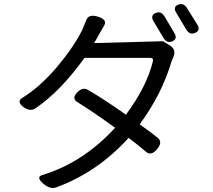

<svg xmlns="http://www.w3.org/2000/svg" viewBox="-20 -858 1040 936"><path d="M728 -755Q712 -783 738.5 -794.5Q765 -806 782 -778L830 -697Q847 -669 820.5 -657Q794 -645 777 -673ZM848 -835Q875 -846 892 -818L942 -738Q959 -710 932 -698Q905 -686 888 -714L839 -796Q822 -824 848 -835ZM775 -657 807 -637Q841 -617 825 -580L818 -564Q770 -400 661 -252Q722 -208 748.5 -186.5Q775 -165 745.5 -130.5Q716 -96 691 -118.5Q666 -141 607 -186Q457 -20 258 54Q226 68 190 36.5Q154 5 187 -5Q385 -65 541 -235Q434 -313 356 -361Q329 -379 356 -407Q383 -435 408 -420Q477 -381 594 -299Q696 -437 725 -558Q730 -576 711 -576H392Q276 -414 153 -330Q127 -312 93 -337Q60 -363 89 -381Q176 -435 256.5 -530Q337 -625 381 -712L401 -761Q413 -791 458.5 -776.5Q504 -762 488 -734L439 -648Z"/></svg>

Font: Raw Maruko Gothic CJK TC
Style: Regular
Weight: 400
Version: Version 1.001